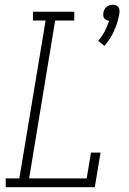

<svg xmlns="http://www.w3.org/2000/svg" viewBox="-20 -784 540 804"><path d="M417 -592 391 -613Q407 -631 418.5 -653Q430 -675 437 -697Q431 -698 425.5 -700.5Q420 -703 416.5 -707.5Q413 -712 412.5 -718Q412 -724 413 -731Q414 -737 417 -743.5Q420 -750 426 -755Q432 -760 438.5 -762Q445 -764 452 -764Q459 -764 465 -762Q471 -760 475 -755Q479 -750 480 -743.5Q481 -737 480 -730V-729L478 -717Q471 -683 456 -651Q441 -619 417 -592ZM4 0V-37H61L171 -698H118V-735H291V-698H211L102 -37H343L361 -145H401L377 0Z"/></svg>

Font: Iosevka Curly Slab XLtObl
Style: Regular
Weight: 200
Italic angle: -9°
Monospace: yes
Designer: Belleve Invis
Foundry: Belleve Invis
Version: Version 11.1.0; ttfautohint (v1.8.3)